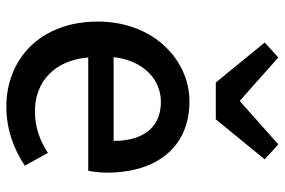

<svg xmlns="http://www.w3.org/2000/svg" viewBox="-166 -718 897 605"><g transform="rotate(90 282.5 -415.5)"><path d="M316 13C388 13 451 -11 502 -45L462 -118C422 -92 380 -77 331 -77C236 -77 170 -140 161 -245H518C521 -259 524 -281 524 -304C524 -459 445 -564 299 -564C171 -564 48 -453 48 -275C48 -93 167 13 316 13ZM160 -325C171 -421 232 -474 301 -474C381 -474 424 -419 424 -325ZM240 -647H356L482 -801L435 -844L300 -724H296L161 -844L114 -801Z"/></g></svg>

Font: Source Han Sans JP Medium
Style: Regular
Weight: 500
Designer: Ryoko NISHIZUKA 西塚涼子 (kana, bopomofo & ideographs); Paul D. Hunt (Latin, Greek & Cyrillic); Sandoll Communications 산돌커뮤니
Foundry: Adobe
Version: Version 2.002;hotconv 1.0.116;makeotfexe 2.5.65601